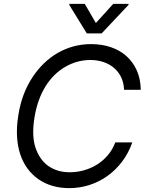

<svg xmlns="http://www.w3.org/2000/svg" viewBox="-20 -966 767 996"><path d="M75.3 -369.3Q84.5 -427.2 102.8 -475.5Q121.1 -523.8 148.8 -565.7Q175.1 -605.5 207.9 -637.3Q240.8 -669 279.1 -691.2Q317.5 -713.4 361.2 -725.3Q404.8 -737.2 453.1 -737.2Q507.1 -737.2 553.6 -721.8Q600.1 -706.3 634.6 -676.1Q669 -646 689.1 -601.7Q709.2 -557.5 710.2 -500H623.6Q622.2 -537.6 607.8 -566.6Q593.4 -595.5 569.8 -615.1Q546.2 -634.6 515.1 -644.7Q484 -654.8 448.9 -654.8Q381.4 -654.8 321 -620.7Q290.8 -603.7 264.6 -578.5Q238.3 -553.3 217.5 -520.2Q196.7 -487.2 181.8 -446.6Q166.9 -405.9 159.1 -358Q143.5 -262.8 163.7 -201.3Q185 -137.1 231 -104.8Q277 -72.4 342.3 -72.4Q379.3 -72.4 415.5 -82.6Q451.7 -92.7 483.1 -112.2Q514.6 -131.7 539.2 -160.7Q563.9 -189.6 578.1 -227.3H666.2Q646.7 -171.5 613.3 -127.5Q579.9 -83.5 536.9 -52.9Q494 -22.4 443.5 -6.2Q393.1 9.9 339.5 9.9Q245.7 9.9 179 -36.6Q146 -59.7 122 -92.7Q98 -125.7 84.3 -167.8Q70.7 -209.9 68.2 -260.5Q65.7 -311.1 75.3 -369.3ZM339.5 -940.3 340.2 -946H419.7L477.3 -846.6L567.5 -946H647L646.3 -940.3L507.1 -792.6H430.4Z"/></svg>

Font: Inter P
Style: Italic
Weight: 400
Italic angle: -9.40001°
Designer: Rasmus Andersson
Foundry: rsms
Version: Version 3.018;git-588b23468